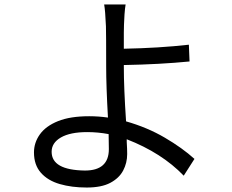

<svg xmlns="http://www.w3.org/2000/svg" viewBox="-20 -800 1040 859"><path d="M360 -37Q467 -37 467 -133L466 -200Q418 -209 370 -209Q294 -209 252.5 -185Q211 -161 211 -121Q211 -39 360 -37ZM368 39Q301 39 247.5 23.5Q194 8 163 -27Q132 -62 132 -118Q132 -162 158.5 -199Q185 -236 239.5 -258Q294 -280 379 -280Q421 -280 463 -274Q455 -414 455 -502Q455 -649 454 -682Q451 -753 446 -780H542Q539 -763 537 -735Q534 -685 534 -654V-582Q692 -585 825 -600L828 -525Q696 -512 534 -509V-502Q534 -406 544 -257Q639 -230 717.5 -184Q796 -138 850 -89L802 -14Q704 -116 547 -177V-165Q549 -134 549 -111Q549 -71 531 -37Q513 -3 473.5 18Q434 39 368 39Z"/></svg>

Font: Source Han Sans & Saira Hybrid
Style: Regular
Weight: 400
Designer: Ryoko NISHIZUKA 西塚涼子 (kana & ideographs); Paul D. Hunt (Latin, Greek & Cyrillic); Wenlong ZHANG 张文龙 (bopomofo); Sandoll 
Foundry: Adobe Systems Incorporated
Version: Version 1.00;August 2, 2021;FontCreator 13.0.0.2675 64-bit